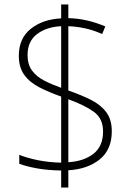

<svg xmlns="http://www.w3.org/2000/svg" viewBox="-20 -845 610 857"><path d="M253 -84Q192 -85 145 -93.5Q98 -102 66 -114V-154Q100 -140 149.5 -130Q199 -120 253 -119V-414Q199 -433 156 -455Q113 -477 88.5 -510.5Q64 -544 64 -596Q64 -674 117.5 -716.5Q171 -759 253 -763V-825H285V-764Q328 -763 369 -753.5Q410 -744 450 -727L436 -693Q396 -711 357.5 -719Q319 -727 285 -728V-441Q343 -421 386.5 -399Q430 -377 454.5 -344Q479 -311 479 -259Q479 -177 425 -133.5Q371 -90 285 -85V-8H253ZM253 -728Q188 -725 145.5 -693Q103 -661 103 -599Q103 -557 123 -530Q143 -503 177 -485.5Q211 -468 253 -453ZM285 -121Q354 -125 397 -158.5Q440 -192 440 -258Q440 -316 399.5 -345.5Q359 -375 285 -402Z"/></svg>

Font: Noto Sans Malayalam UI ExtraLight
Style: Regular
Weight: 200
Designer: Jelle Bosma - Monotype Design Team
Foundry: Monotype Imaging Inc.
Version: Version 2.104; ttfautohint (v1.8.4.7-5d5b)